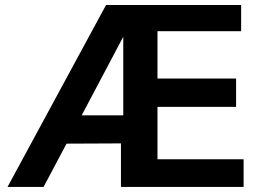

<svg xmlns="http://www.w3.org/2000/svg" viewBox="-20 -742 1041 762"><path d="M946.8 0H460V-172.9L244.1 -171.9L152.8 0H9.8L400.9 -722.2H937V-618.2H605V-430.2H917V-317.9H605V-109.9H946.8ZM469.2 -284.2V-596.2L304.2 -284.2Z"/></svg>

Font: Perun
Style: Bold
Weight: 700
Foundry: Copyright (c) Stefan Peev, Context Ltd, 2016
Version: Version 1.0000